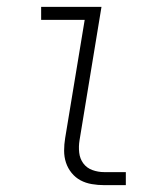

<svg xmlns="http://www.w3.org/2000/svg" viewBox="-20 -540 490 560"><path d="M284 0Q266 0 248 -3Q230 -6 215 -14Q200 -22 189 -35.5Q178 -49 172.5 -65.5Q167 -82 167 -100.5Q167 -119 170 -137L227 -482H100V-520H276L212 -131Q209 -113 211 -95Q213 -77 223 -63.5Q233 -50 249.5 -44Q266 -38 284 -38H347V0Z"/></svg>

Font: Iosevka Etoile XLtObl
Style: Regular
Weight: 200
Italic angle: -9°
Designer: Belleve Invis
Foundry: Belleve Invis
Version: Version 15.5.2; ttfautohint (v1.8.4)